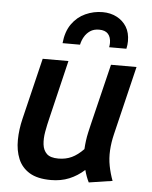

<svg xmlns="http://www.w3.org/2000/svg" viewBox="-54 -797 675 854"><g transform="rotate(5 283.5 -370.0)"><path d="M205 12Q145 12 109.5 -9.5Q74 -31 58.5 -68.5Q43 -106 43.5 -153Q44 -200 56 -249L122 -522H237L175 -263Q167 -231 161.5 -200Q156 -169 159 -143Q162 -117 178 -101.5Q194 -86 230 -86Q263 -86 289.5 -98.5Q316 -111 342 -138Q343 -156 345.5 -175.5Q348 -195 352.5 -214.5Q357 -234 361 -251L427 -522H541L467 -215Q458 -178 456 -142.5Q454 -107 460.5 -73.5Q467 -40 479 -8L374 8Q368 -4 363 -17.5Q358 -31 354 -46Q323 -18 286.5 -3Q250 12 205 12ZM204 -599Q209 -651 233 -685Q257 -719 293.5 -735.5Q330 -752 370 -752Q405 -752 433 -737.5Q461 -723 477 -697Q493 -671 493 -633Q493 -625 492 -616.5Q491 -608 489 -599H412Q413 -604 413.5 -609Q414 -614 414 -618Q414 -644 401 -658.5Q388 -673 361 -673Q337 -673 321 -662Q305 -651 295.5 -634.5Q286 -618 282 -599Z"/></g></svg>

Font: Ubuntu Sans SemiBold
Style: Italic
Weight: 600
Italic angle: -13.5°
Designer: Dalton Maag Ltd
Foundry: Dalton Maag Ltd
Version: Version 1.006